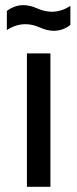

<svg xmlns="http://www.w3.org/2000/svg" viewBox="-20 -718 296 738"><path d="M173.8 -512.7V0H83.5V-512.7ZM6.3 -675.8Q35.6 -698.2 69.8 -698.2Q95.2 -698.2 123.5 -685.5Q151.9 -672.9 179.2 -672.9Q215.8 -672.9 250.5 -695.3V-622.1Q221.2 -599.6 187 -599.6Q161.6 -599.6 133.3 -612.3Q105 -625 77.6 -625Q41 -625 6.3 -602.5Z"/></svg>

Font: Sansation
Style: Regular
Weight: 400
Designer: Bernd Montag
Version: Version 1.301